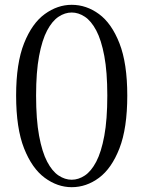

<svg xmlns="http://www.w3.org/2000/svg" viewBox="-20 -763 597 798"><path d="M278 15Q219 15 166 -24Q113 -63 80 -146.5Q47 -230 47 -366Q47 -500 80 -583Q113 -666 166 -704.5Q219 -743 278 -743Q339 -743 391.5 -704.5Q444 -666 476.5 -583Q509 -500 509 -366Q509 -230 476.5 -146.5Q444 -63 391.5 -24Q339 15 278 15ZM278 -16Q306 -16 332.5 -33.5Q359 -51 380 -91Q401 -131 413.5 -198.5Q426 -266 426 -366Q426 -464 413.5 -530.5Q401 -597 380 -636.5Q359 -676 332.5 -693.5Q306 -711 278 -711Q250 -711 223.5 -693.5Q197 -676 176 -636.5Q155 -597 142.5 -530.5Q130 -464 130 -366Q130 -266 142.5 -198.5Q155 -131 176 -91Q197 -51 223.5 -33.5Q250 -16 278 -16Z"/></svg>

Font: Early Summer Mincho
Style: Regular
Weight: 400
Designer: GuiWonder
Version: Version 1.002